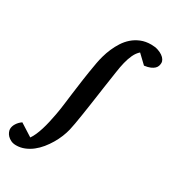

<svg xmlns="http://www.w3.org/2000/svg" viewBox="-358 -853 1068 1197"><g transform="rotate(30 176.0 -254.0)"><path d="M481.9 -669.9Q481.9 -658.7 478.5 -647.7Q475.1 -636.7 465.6 -627.4Q456.1 -618.2 439.2 -610.8Q422.4 -603.5 396 -600.1L334 -659.2Q313.5 -641.1 300.5 -613.3Q287.6 -585.4 279.3 -551.5Q271 -517.6 265.6 -478.8Q260.3 -439.9 253.9 -399.9Q251.5 -385.7 247.6 -357.7Q243.7 -329.6 238.5 -293.7Q233.4 -257.8 227.5 -217.8Q221.7 -177.7 215.8 -140.6Q210 -103.5 204.6 -72.5Q199.2 -41.5 194.8 -23.9Q188.5 2.4 176.8 31.5Q165 60.5 148.4 88.6Q131.8 116.7 111.1 142.1Q90.3 167.5 65.7 186.8Q41 206.1 12.7 217.5Q-15.6 229 -46.9 229Q-68.4 229 -84 221.4Q-99.6 213.9 -109.9 203.1Q-120.1 192.4 -125 180.2Q-129.9 168 -129.9 159.2Q-129.9 139.2 -117.2 119.1Q-104.5 99.1 -84 85L5.9 142.1Q17.6 125.5 27.3 103.3Q37.1 81.1 45.4 54.4Q53.7 27.8 60.5 -2.2Q67.4 -32.2 73.2 -64Q79.6 -98.1 84.7 -137.9Q89.8 -177.7 95.9 -226.1Q102.1 -274.4 110.4 -333.5Q118.7 -392.6 131.8 -465.8Q136.2 -490.7 144.5 -520.5Q152.8 -550.3 165.8 -580.3Q178.7 -610.4 197 -638.7Q215.3 -667 240.2 -688.7Q265.1 -710.4 297.4 -723.6Q329.6 -736.8 370.1 -736.8Q397.9 -736.8 418.7 -730Q439.5 -723.1 453.6 -713.1Q467.8 -703.1 474.9 -691.4Q481.9 -679.7 481.9 -669.9Z"/></g></svg>

Font: Charis SIL
Style: Bold Italic
Weight: 700
Italic angle: -11°
Foundry: SIL International
Version: Version 4.112